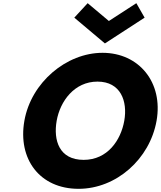

<svg xmlns="http://www.w3.org/2000/svg" viewBox="-20 -1172 1011 1207"><path d="M336.3 -413C358 -536 447.7 -659 592.7 -659C738.7 -659 783 -536 761.3 -413C739.6 -290 655.9 -167 505.9 -167C351.9 -167 314.6 -290 336.3 -413ZM133.3 -413C90.8 -172 229.9 15 473.9 15C710.9 15 921.8 -172 964.3 -413C1006.8 -654 853.6 -840 624.6 -840C397.6 -840 175.8 -654 133.3 -413ZM889.1 -1061 837.1 -1152 664.4 -1040 531.1 -1152 447.1 -1061 639.5 -899Z"/></svg>

Font: Hussar Wysoki
Style: Obl
Weight: 700
Foundry: Cannot Into Space Fonts
Version: Version 0.92